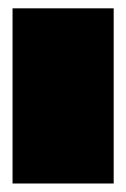

<svg xmlns="http://www.w3.org/2000/svg" viewBox="-20 -720 300 456"><path d="M9.8 -284.2V-700.2H250V-284.2Z"/></svg>

Font: Nastup Basic
Style: Regular
Weight: 400
Designer: Maksym Kobuzan
Foundry: Zakznak
Version: Version 1.020;FEAKit 1.0